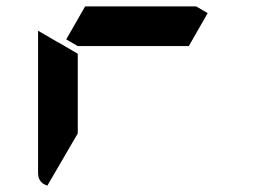

<svg xmlns="http://www.w3.org/2000/svg" viewBox="-20 -582 856 600"><path d="M629 -541 570 -438H223L187 -459L246 -562H593ZM223 -165 128 -2Q99 -11 99 -41V-486L159 -451L165 -448L223 -414Z"/></svg>

Font: DSEG7 Modern
Style: Bold
Weight: 700
Designer: Keshikan(Twitter:@keshinomi_88pro)
Version: Version 0.46